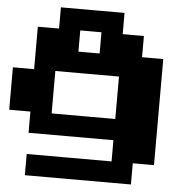

<svg xmlns="http://www.w3.org/2000/svg" viewBox="-63 -1063 1127 1127"><g transform="rotate(5 500.0 -500.0)"><path d="M250 -937.5V-1000H437.5H625V-937.5V-875H687.5H750V-812.5V-750H812.5H875V-437.5V-125H812.5H750V-62.5V0H437.5H125V-62.5V-125H375H625V-187.5V-250H375H125V-312.5V-375H62.5H0V-500V-625H62.5H125V-750V-875H187.5H250ZM500 -812.5V-875H437.5H375V-812.5V-750H437.5H500ZM625 -500V-625H437.5H250V-500V-375H437.5H625Z"/></g></svg>

Font: Press Start 2P
Style: Regular
Weight: 500
Monospace: yes
Version: Version 2.14